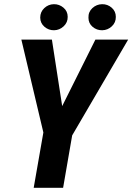

<svg xmlns="http://www.w3.org/2000/svg" viewBox="-20 -901 635 921"><path d="M229 -710.9 278.3 -392.1 437.5 -710.9H594.7L326.2 -251.5L282.7 0H141.6L188 -265.6L82.5 -710.9ZM172.9 -816.4Q172.9 -843.8 192.4 -862.1Q211.9 -880.4 238.3 -880.9Q264.2 -881.3 284.4 -864.3Q304.7 -847.2 304.7 -820.3Q305.2 -793.5 285.4 -774.9Q265.6 -756.3 239.3 -755.9Q213.4 -755.4 193.4 -772.5Q173.3 -789.6 172.9 -816.4ZM404.3 -815.9Q403.3 -843.8 423.1 -862.1Q442.9 -880.4 469.7 -880.9Q496.1 -881.3 515.9 -864Q535.6 -846.7 535.6 -820.3Q536.1 -793 516.4 -774.7Q496.6 -756.3 470.2 -755.9Q444.3 -755.4 424.3 -772.2Q404.3 -789.1 404.3 -815.9Z"/></svg>

Font: Roboto Condensed
Style: Bold Italic
Weight: 700
Italic angle: -12°
Designer: Christian Robertson
Foundry: Google
Version: Version 3.0